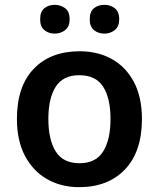

<svg xmlns="http://www.w3.org/2000/svg" viewBox="-20 -764 657 794"><path d="M567 -272Q567 -137 497 -63.5Q427 10 307 10Q233 10 175 -23Q117 -56 83.5 -119Q50 -182 50 -272Q50 -407 119.5 -479.5Q189 -552 310 -552Q385 -552 443 -519.5Q501 -487 534 -424.5Q567 -362 567 -272ZM180 -272Q180 -186 210.5 -137.5Q241 -89 309 -89Q376 -89 406.5 -137.5Q437 -186 437 -272Q437 -358 406.5 -405.5Q376 -453 308 -453Q241 -453 210.5 -405.5Q180 -358 180 -272ZM146 -684Q146 -716 163.5 -730Q181 -744 206 -744Q231 -744 249.5 -730Q268 -716 268 -684Q268 -654 249.5 -639.5Q231 -625 206 -625Q181 -625 163.5 -639.5Q146 -654 146 -684ZM351 -684Q351 -716 368.5 -730Q386 -744 412 -744Q436 -744 454.5 -730Q473 -716 473 -684Q473 -654 454.5 -639.5Q436 -625 412 -625Q386 -625 368.5 -639.5Q351 -654 351 -684Z"/></svg>

Font: Noto Sans Cherokee SemiBold
Style: Regular
Weight: 600
Designer: Monotype Design Team
Foundry: Monotype Imaging Inc.
Version: Version 2.001; ttfautohint (v1.8.4.7-5d5b)